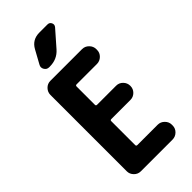

<svg xmlns="http://www.w3.org/2000/svg" viewBox="-298 -1033 1096 1096"><g transform="rotate(-45 250.0 -485.0)"><path d="M277.3 -969.7H342.8Q359.4 -969.7 366.2 -955.1Q373 -940.4 362.3 -927.7L278.3 -832Q241.2 -790 182.6 -790H176.8Q158.2 -790 148.4 -806.6Q138.7 -823.2 148.4 -839.8L192.4 -919.9Q219.7 -969.7 277.3 -969.7ZM382.8 -730.5Q406.2 -730.5 423.3 -713.4Q440.4 -696.3 440.4 -672.9V-667Q440.4 -643.6 423.3 -627Q406.2 -610.4 382.8 -610.4H218.8Q210 -610.4 210 -601.6V-454.1Q210 -445.3 218.8 -445.3H373Q396.5 -445.3 413.1 -428.2Q429.7 -411.1 429.7 -387.7V-386.7Q429.7 -363.3 413.1 -346.7Q396.5 -330.1 373 -330.1H218.8Q210 -330.1 210 -322.3V-128.9Q210 -120.1 218.8 -120.1H382.8Q406.2 -120.1 423.3 -103Q440.4 -85.9 440.4 -63.5V-56.6Q440.4 -33.2 423.3 -16.6Q406.2 0 382.8 0H127Q103.5 0 86.9 -17.1Q70.3 -34.2 70.3 -56.6V-672.9Q70.3 -696.3 86.9 -713.4Q103.5 -730.5 127 -730.5Z"/></g></svg>

Font: Rounded Mgen+ 1m bold
Style: Bold
Weight: 700
Designer: [Source Han Sans]
Ryoko NISHIZUKA  (kana & ideographs); Paul D. Hunt (Latin, Greek & Cyrillic); Wenlong ZHANG  (bopomofo
Version: Version 1.059.20150602